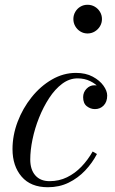

<svg xmlns="http://www.w3.org/2000/svg" viewBox="-20 -776 482 806"><path d="M181 10Q109 10 70.8 -34.5Q32.5 -79 32.5 -150Q32.5 -208 54 -264.8Q75.5 -321.5 112.8 -368Q150 -414.5 198 -442.2Q246 -470 299 -470Q340 -470 369.2 -454.2Q398.5 -438.5 414.2 -416.5Q430 -394.5 430 -375Q430 -348.5 415.2 -333.2Q400.5 -318 378.5 -318Q360 -318 344.5 -330Q329 -342 329 -368Q329 -388.5 343 -403.2Q357 -418 376 -418Q390.5 -418 402.5 -414.5Q414.5 -411 421.8 -401.8Q429 -392.5 429 -375H410Q410 -390.5 396 -407.2Q382 -424 358.5 -435.5Q335 -447 305.5 -447Q271.5 -447 241.2 -424.5Q211 -402 186.5 -364.5Q162 -327 144 -282Q126 -237 116.5 -191Q107 -145 107 -106.5Q107 -64 128.2 -39.8Q149.5 -15.5 188 -15.5Q228 -15.5 261.2 -31.8Q294.5 -48 321.5 -76Q348.5 -104 369 -140L387 -129.5Q367.5 -92 337.5 -60.2Q307.5 -28.5 268.2 -9.2Q229 10 181 10ZM347.5 -635.5Q331 -635.5 317.5 -643.8Q304 -652 296 -665.8Q288 -679.5 288 -696Q288 -712.5 296 -726.2Q304 -740 317.5 -748Q331 -756 347.5 -756Q364 -756 377.8 -748Q391.5 -740 399.8 -726.2Q408 -712.5 408 -696Q408 -679.5 399.8 -665.8Q391.5 -652 377.8 -643.8Q364 -635.5 347.5 -635.5Z"/></svg>

Font: Bodoni Moda SC
Style: Italic
Weight: 400
Italic angle: -13°
Designer: Owen Earl
Foundry: indestructible type
Version: Version 2.005